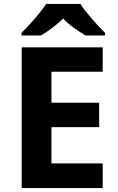

<svg xmlns="http://www.w3.org/2000/svg" viewBox="-20 -954 600 974"><path d="M388 -934H214C186 -889 126 -824 89 -787V-774H188C223 -796 265 -824 300 -860C334 -824 379 -795 414 -774H513V-787C477 -823 416 -889 388 -934ZM501 0V-125H241V-309H483V-433H241V-590H501V-714H90V0Z"/></svg>

Font: Noto Sans Lisu
Style: Bold
Weight: 700
Designer: Monotype Design Team. David Williams.
Foundry: Monotype Imaging Inc.
Version: Version 2.102